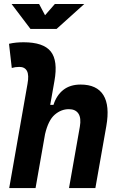

<svg xmlns="http://www.w3.org/2000/svg" viewBox="-20 -958 626 978"><path d="M331.5 0 386.7 -312.5Q394.5 -356.4 379.6 -379.2Q364.7 -401.9 330.6 -401.9Q291.5 -401.9 258.8 -373.8Q226.1 -345.7 209.5 -274.9L161.1 0H26.9L120.1 -530.8Q128.4 -575.7 117.4 -596.4Q106.4 -617.2 78.6 -617.2Q57.6 -617.2 40 -611.8L25.9 -734.9Q44.4 -739.3 63 -741Q81.5 -742.7 100.1 -742.7Q201.2 -742.7 238.5 -695.8Q275.9 -648.9 257.3 -545.4L235.8 -423.8H252.4Q268.1 -473.1 302.7 -500.2Q337.4 -527.3 390.6 -527.3Q473.1 -527.3 506.6 -473.6Q540 -419.9 521.5 -315.4L465.8 0ZM135.3 -810.5 39.1 -937.5H179.2L209.5 -880.4L259.3 -937.5H409.2L268.1 -810.5Z"/></svg>

Font: Cascadia Code PL
Style: Bold Italic
Weight: 700
Italic angle: -10°
Monospace: yes
Designer: Aaron Bell
Foundry: Saja Typeworks
Version: Version 2404.023; ttfautohint (v1.8.4)